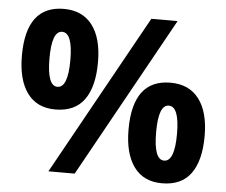

<svg xmlns="http://www.w3.org/2000/svg" viewBox="-52 -784 1005 852"><g transform="rotate(5 450.5 -357.5)"><path d="M370 -501Q370 -392 328 -334Q286 -276 199 -276Q117 -276 74 -335Q31 -394 31 -501Q31 -724 199 -724Q282 -724 326 -666Q370 -608 370 -501ZM310 0H193L589 -714H706ZM154 -500Q154 -377 200 -377Q247 -377 247 -500Q247 -622 200 -622Q154 -622 154 -500ZM870 -216Q870 -107 828 -49Q786 9 699 9Q617 9 574 -50Q531 -109 531 -216Q531 -439 699 -439Q782 -439 826 -381Q870 -323 870 -216ZM654 -215Q654 -92 700 -92Q747 -92 747 -215Q747 -337 700 -337Q654 -337 654 -215Z"/></g></svg>

Font: Noto Sans Adlam Unjoined New
Style: Bold
Weight: 700
Designer: Mark Jamra, Neil Patel
Foundry: JamraPatel LLC
Version: Version 3.000